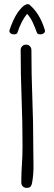

<svg xmlns="http://www.w3.org/2000/svg" viewBox="-20 -900 261 929"><path d="M141 -192Q141 -150 142 -103Q143 -56 135 -14Q133 -3 127.5 3Q122 9 110 9Q97 9 90 1.5Q83 -6 83 -18Q83 -61 86 -103.5Q89 -146 89 -191Q89 -309 84.5 -424.5Q80 -540 80 -658Q80 -669 87.5 -676.5Q95 -684 106 -684Q117 -684 124.5 -676.5Q132 -669 132 -658Q132 -540 136.5 -425Q141 -310 141 -192ZM197 -754Q199 -746 194 -741Q189 -736 182 -734.5Q175 -733 168 -734.5Q161 -736 159 -742V-741Q148 -771 137.5 -793.5Q127 -816 111 -833Q83 -799 64 -741V-742Q62 -736 55 -734.5Q48 -733 41 -734.5Q34 -736 29 -741Q24 -746 26 -754Q40 -796 57 -825.5Q74 -855 96 -873Q111 -881 113 -880Q121 -880 126 -875H125Q148 -855 166 -826Q184 -797 197 -755Z"/></svg>

Font: Wynona
Style: Regular
Weight: 400
Italic angle: -12°
Designer: Kanati
Foundry: Kanati and Michael Everson
Version: Version 2.000